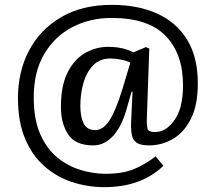

<svg xmlns="http://www.w3.org/2000/svg" viewBox="-20 -588 889 791"><path d="M410 183Q341 183 277 162Q213 141 162.5 96.5Q112 52 83 -17.5Q54 -87 54 -184Q54 -293 99.5 -379.5Q145 -466 231.5 -517Q318 -568 440 -568Q548 -568 627.5 -532Q707 -496 751 -424.5Q795 -353 795 -244Q795 -156 767 -99.5Q739 -43 693 -16Q647 11 594 11Q559 11 543 0Q527 -11 523 -32.5Q519 -54 520 -83L526 -210H522L501 -137Q480 -64 444.5 -26.5Q409 11 364 11Q291 11 261 -34Q231 -79 231 -147Q231 -235 258.5 -289.5Q286 -344 330.5 -369.5Q375 -395 425 -395Q488 -395 529 -372L581 -394L595 -388L585 -101Q584 -69 588 -56.5Q592 -44 619 -44Q664 -44 699 -93.5Q734 -143 734 -237Q734 -366 662.5 -440Q591 -514 440 -514Q350 -514 277.5 -476Q205 -438 162 -365Q119 -292 119 -186Q119 -96 146 -35Q173 26 217 61.5Q261 97 313 112.5Q365 128 414 128Q486 128 533.5 108Q581 88 621 56L653 95Q562 183 410 183ZM373 -52Q405 -52 431 -92Q457 -132 485 -223L517 -330Q501 -338 478.5 -342.5Q456 -347 435 -347Q391 -347 363.5 -318.5Q336 -290 323.5 -245.5Q311 -201 311 -153Q311 -107 324.5 -79.5Q338 -52 373 -52Z"/></svg>

Font: Text Regular
Style: Regular
Weight: 400
Designer: Latin by Veronika Burian and Jose Scaglione. Greek by Irene Vlachou. Cyrillic by Vera Evstafieva.
Foundry: TypeTogether
Version: Version 3.002